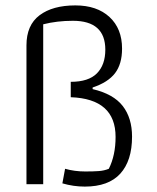

<svg xmlns="http://www.w3.org/2000/svg" viewBox="-20 -682 581 711"><path d="M211 -3 221 -57Q256 -47 296 -47Q326 -47 346 -48.5Q366 -50 383 -57Q408 -107 408 -175Q408 -316 242 -322V-379Q308 -379 339 -410.5Q370 -442 370 -498Q370 -605 250 -605Q191 -605 140 -592V0H78V-514Q78 -589 126.5 -625.5Q175 -662 259 -662Q339 -662 385.5 -619Q432 -576 432 -502Q432 -445 406 -411Q380 -377 323 -358V-352Q400 -334 434.5 -289.5Q469 -245 469 -176Q469 -87 425.5 -39Q382 9 294 9Q252 9 211 -3Z"/></svg>

Font: Athiti
Style: Regular
Weight: 400
Designer: CadsonDemak Team
Foundry: CadsonDemak
Version: Version 1.033